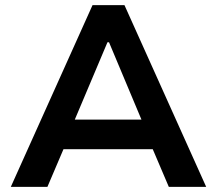

<svg xmlns="http://www.w3.org/2000/svg" viewBox="-20 -725 842 745"><path d="M22 0 339 -705H463L780 0H635L551 -197L611 -146H189L248 -197L164 0ZM397 -561 258 -232 233 -261H567L541 -232L403 -561Z"/></svg>

Font: Nunito Sans 6pt
Style: Bold
Weight: 700
Version: Version 3.101;gftools[0.9.27]